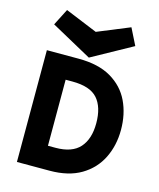

<svg xmlns="http://www.w3.org/2000/svg" viewBox="-131 -1003 906 1095"><g transform="rotate(15 321.5 -455.5)"><path d="M75 0V-660H262Q380 -660 455 -616Q530 -572 565.5 -497.5Q601 -423 601 -330Q601 -238 564 -163Q527 -88 453 -44Q379 0 267 0ZM222 -135H267Q364 -135 409.5 -186Q455 -237 455 -330Q455 -425 411 -475Q367 -525 262 -525H222ZM317 -681 77 -813 127 -911 317 -833 507 -911 556 -813Z"/></g></svg>

Font: Lil Grotesk Black
Style: Regular
Weight: 900
Designer: Bastien Sozeau
Foundry: NBR — Bastien Sozeau
Version: Version 3.003; ttfautohint (v1.8.4.7-5d5b);gftools[0.9.33]